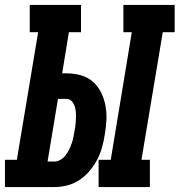

<svg xmlns="http://www.w3.org/2000/svg" viewBox="-58 -755 725 775"><path d="M340 0V-110H389L474 -625H440V-735H647V-625H599L513 -110H547V0ZM-38 0V-110H10L96 -625H62V-735H269V-625H220L193 -459H209Q239 -459 267 -451.5Q295 -444 316 -426Q337 -408 349.5 -383Q362 -358 367.5 -329.5Q373 -301 371.5 -271Q370 -241 365 -212Q361 -186 354 -160.5Q347 -135 334.5 -111Q322 -87 303.5 -65Q285 -43 262 -28Q239 -13 213 -6.5Q187 0 161 0ZM161 -103Q174 -103 186 -110Q198 -117 206.5 -128Q215 -139 221 -151.5Q227 -164 231.5 -176.5Q236 -189 238.5 -202Q241 -215 243 -228Q246 -241 247 -253.5Q248 -266 248.5 -278.5Q249 -291 248 -303.5Q247 -316 243 -327.5Q239 -339 230.5 -347.5Q222 -356 209 -356H176L134 -103Z"/></svg>

Font: Iosevka Slab XBdEx
Style: Italic
Weight: 800
Width: 7
Italic angle: -9°
Monospace: yes
Designer: Belleve Invis
Foundry: Belleve Invis
Version: Version 11.1.1; ttfautohint (v1.8.3)